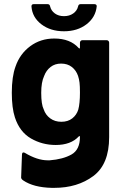

<svg xmlns="http://www.w3.org/2000/svg" viewBox="-20 -708 595 927"><path d="M366 -502Q366 -507 369.5 -510.5Q373 -514 378 -514H495Q500 -514 503.5 -510.5Q507 -507 507 -502V-46Q507 85 430.5 142Q354 199 242 199Q236 199 230 199Q142 197 92 163Q83 157 82 150L86 41Q86 28 93 28Q96 28 100 30Q160 66 210 66Q215 66 220 66Q284 61 325 38Q366 15 366 -47Q366 -50 365 -50.5Q364 -51 363 -51Q362 -51 360 -49Q322 -8 249 -8Q184 -8 129.5 -39.5Q75 -71 52 -141Q37 -187 37 -260Q37 -338 55 -387Q76 -448 126 -485Q176 -522 242 -522Q319 -522 360 -476Q362 -474 363 -474Q364 -474 365 -474.5Q366 -475 366 -478ZM358 -179Q366 -209 366 -261Q366 -292 364 -309Q362 -326 357 -341Q348 -368 327 -384.5Q306 -401 275 -401Q245 -401 224 -384.5Q203 -368 193 -341Q179 -311 179 -260Q179 -204 191 -180Q200 -153 222.5 -136.5Q245 -120 276 -120Q308 -120 329 -136.5Q350 -153 358 -179ZM289 -557Q224 -557 180 -590.5Q136 -624 132 -676V-678Q132 -688 143 -688H210Q220 -688 222 -677Q227 -656 245 -643Q263 -630 289 -630Q315 -630 333.5 -643Q352 -656 357 -677Q359 -688 369 -688H435Q447 -688 447 -678Q442 -625 398 -591Q354 -557 289 -557Z"/></svg>

Font: LinhAnh
Style: Bold
Weight: 700
Designer: Jeremy Tribby
Foundry: Tribby Type
Version: Version 1.408